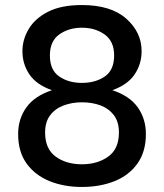

<svg xmlns="http://www.w3.org/2000/svg" viewBox="-20 -734 651 762"><path d="M305 8Q234 8 177 -15Q120 -38 86 -84.5Q52 -131 52 -202Q52 -262 84.5 -307.5Q117 -353 186 -376Q124 -398 96.5 -439Q69 -480 69 -531Q69 -577 94 -619Q119 -661 171 -687.5Q223 -714 305 -714Q420 -714 481 -660Q542 -606 542 -531Q542 -480 514.5 -439Q487 -398 426 -376Q495 -353 527 -307.5Q559 -262 559 -202Q559 -132 525.5 -85Q492 -38 434.5 -15Q377 8 305 8ZM305 -405Q359 -405 396 -430.5Q433 -456 433 -514Q433 -570 395.5 -597Q358 -624 305 -624Q253 -624 215.5 -597.5Q178 -571 178 -514Q178 -456 215 -430.5Q252 -405 305 -405ZM305 -82Q367 -82 409.5 -112.5Q452 -143 452 -208Q452 -251 431.5 -277.5Q411 -304 378 -316Q345 -328 305 -328Q266 -328 232.5 -315.5Q199 -303 179 -276.5Q159 -250 159 -208Q159 -143 201 -112.5Q243 -82 305 -82Z"/></svg>

Font: Ulagadi Sans Medium
Style: Regular
Weight: 500
Designer: Ninad Kale (Devanagari), Jonny Pinhorn (Latin)
Foundry: Indian Type Foundry
Version: Version 3.01;March 29, 2020;FontCreator 12.0.0.2522 64-bit; 